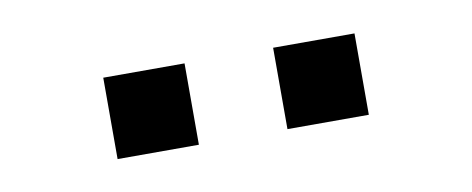

<svg xmlns="http://www.w3.org/2000/svg" viewBox="-28 -770 600 244"><g transform="rotate(-10 272.0 -647.5)"><path d="M109.9 -595.2V-700.2H214.8V-595.2ZM329.1 -595.2V-700.2H434.1V-595.2Z"/></g></svg>

Font: Quantico
Style: Regular
Weight: 400
Designer: Matt Desmond
Foundry: MADtype
Version: Version 2.002